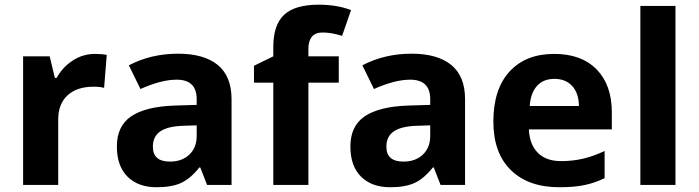

<svg xmlns="http://www.w3.org/2000/svg" viewBox="-20 -785 2965 815"><path d="M382.8 -556.2Q413.1 -556.2 433.1 -551.8L421.9 -412.1Q403.8 -417 377.9 -417Q306.6 -417 266.8 -380.4Q227.1 -343.8 227.1 -277.8V0H78.1V-545.9H190.9L212.9 -454.1H220.2Q245.6 -500 288.8 -528.1Q332 -556.2 382.8 -556.2Z M858.9 0 830.1 -74.2H826.2Q788.6 -26.9 748.8 -8.5Q709 9.8 645 9.8Q566.4 9.8 521.2 -35.2Q476.1 -80.1 476.1 -163.1Q476.1 -250 536.9 -291.3Q597.7 -332.5 720.2 -336.9L814.9 -339.8V-363.8Q814.9 -446.8 730 -446.8Q664.6 -446.8 576.2 -407.2L526.9 -507.8Q621.1 -557.1 735.8 -557.1Q845.7 -557.1 904.3 -509.3Q962.9 -461.4 962.9 -363.8V0ZM814.9 -252.9 757.3 -251Q692.4 -249 660.6 -227.5Q628.9 -206.1 628.9 -162.1Q628.9 -99.1 701.2 -99.1Q752.9 -99.1 783.9 -128.9Q814.9 -158.7 814.9 -208Z M1418 -434.1H1289.1V0H1140.1V-434.1H1058.1V-505.9L1140.1 -545.9V-585.9Q1140.1 -679.2 1186 -722.2Q1231.9 -765.1 1333 -765.1Q1410.2 -765.1 1470.2 -742.2L1432.1 -632.8Q1387.2 -647 1349.1 -647Q1317.4 -647 1303.2 -628.2Q1289.1 -609.4 1289.1 -580.1V-545.9H1418Z M1850.1 0 1821.3 -74.2H1817.4Q1779.8 -26.9 1740 -8.5Q1700.2 9.8 1636.2 9.8Q1557.6 9.8 1512.5 -35.2Q1467.3 -80.1 1467.3 -163.1Q1467.3 -250 1528.1 -291.3Q1588.9 -332.5 1711.4 -336.9L1806.2 -339.8V-363.8Q1806.2 -446.8 1721.2 -446.8Q1655.8 -446.8 1567.4 -407.2L1518.1 -507.8Q1612.3 -557.1 1727.1 -557.1Q1836.9 -557.1 1895.5 -509.3Q1954.1 -461.4 1954.1 -363.8V0ZM1806.2 -252.9 1748.5 -251Q1683.6 -249 1651.9 -227.5Q1620.1 -206.1 1620.1 -162.1Q1620.1 -99.1 1692.4 -99.1Q1744.1 -99.1 1775.1 -128.9Q1806.2 -158.7 1806.2 -208Z M2333.5 -450.2Q2286.1 -450.2 2259.3 -420.2Q2232.4 -390.1 2228.5 -335H2437.5Q2436.5 -390.1 2408.7 -420.2Q2380.9 -450.2 2333.5 -450.2ZM2354.5 9.8Q2222.7 9.8 2148.4 -63Q2074.2 -135.7 2074.2 -269Q2074.2 -406.2 2142.8 -481.2Q2211.4 -556.2 2332.5 -556.2Q2448.2 -556.2 2512.7 -490.2Q2577.1 -424.3 2577.1 -308.1V-235.8H2225.1Q2227.5 -172.4 2262.7 -136.7Q2297.9 -101.1 2361.3 -101.1Q2410.6 -101.1 2454.6 -111.3Q2498.5 -121.6 2546.4 -144V-28.8Q2507.3 -9.3 2462.9 0.2Q2418.5 9.8 2354.5 9.8Z M2847.2 0H2698.2V-759.8H2847.2Z"/></svg>

Font: Zoram GWebM
Style: Bold
Weight: 700
Foundry: Ascender Corporation
Version: Version 1.000